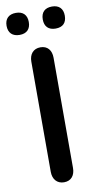

<svg xmlns="http://www.w3.org/2000/svg" viewBox="-108 -911 490 961"><g transform="rotate(-10 137.0 -430.5)"><path d="M137 8C174 8 193 -18 193 -55V-615C193 -653 173 -678 137 -678C101 -678 80 -653 80 -615V-55C80 -18 101 8 137 8ZM229 -757C266 -757 285 -777 285 -813C285 -849 265 -869 229 -869C193 -869 173 -849 173 -813C173 -777 193 -757 229 -757ZM46 -757C82 -757 102 -777 102 -813C102 -849 82 -869 46 -869C10 -869 -11 -849 -11 -813C-11 -777 10 -757 46 -757Z"/></g></svg>

Font: SN Pro Medium
Style: Regular
Weight: 500
Designer: Tobias Whetton
Foundry: Supernotes
Version: Version 1.003;Glyphs 3.3 (3324)